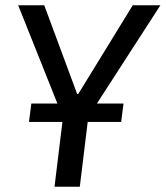

<svg xmlns="http://www.w3.org/2000/svg" viewBox="-20 -709 629 729"><path d="M348 -316H449L440 -246H313L283 0H187L217 -246H90L99 -316H198L49 -689H148L273 -352H277L484 -689H589Z"/></svg>

Font: Yekcdsyqcyvpieeyorgstswgcgt
Style: Regular
Weight: 400
Italic angle: -8°
Designer: Carrois Corporate & Edenspiekermann
Foundry: Carrois Corporate GbR & Edenspiekermann AG
Version: Version 2.001